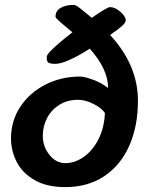

<svg xmlns="http://www.w3.org/2000/svg" viewBox="-20 -748 618 785"><path d="M544 -336Q544 -232 508.5 -152Q473 -72 406 -27.5Q339 17 247 17Q171 17 121 -12Q71 -41 48 -86.5Q25 -132 25 -182Q25 -254 63 -311.5Q101 -369 165.5 -402Q230 -435 308 -435Q325 -435 360.5 -422Q396 -409 422 -388Q422 -465 347 -549Q302 -520 265 -503.5Q228 -487 207 -487Q186 -487 178.5 -491.5Q171 -496 171 -512Q171 -520 174 -524Q190 -549 276 -616Q265 -626 245 -642Q241 -645 229 -655.5Q217 -666 212 -671.5Q207 -677 207 -680Q207 -704 228.5 -716Q250 -728 279 -728Q287 -728 295 -723Q303 -718 312 -710.5Q321 -703 326 -699Q343 -686 355 -675Q418 -719 430 -719Q450 -719 472 -700Q494 -681 494 -665Q494 -655 478 -641Q462 -627 430 -605Q544 -482 544 -336ZM409 -286Q396 -306 362.5 -323Q329 -340 299 -340Q255 -340 222 -319Q189 -298 172 -264.5Q155 -231 155 -193Q155 -149 182 -115Q209 -81 248 -81Q285 -81 321 -105.5Q357 -130 381.5 -176.5Q406 -223 409 -286Z"/></svg>

Font: Sriracha
Style: Regular
Weight: 400
Designer: Suppakit Chalermlarp
Version: Version 1.002g